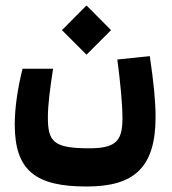

<svg xmlns="http://www.w3.org/2000/svg" viewBox="-20 -492 626 699"><path d="M295.4 187C465.8 187 546.4 120.6 546.4 -66.4C546.4 -120.1 540 -189 525.4 -287.6L407.2 -275.4C418.5 -187.5 425.8 -113.3 425.8 -61.5C425.8 17.6 405.3 47.9 305.7 47.9C174.8 47.9 154.3 24.4 154.3 -65.4C154.3 -110.4 162.6 -173.8 173.3 -241.7H62C44.9 -172.4 33.7 -102.1 33.7 -38.6C33.7 130.9 111.8 187 295.4 187ZM294.9 -293 384.3 -382.3 294.9 -472.2 205.6 -382.3Z"/></svg>

Font: CaskaydiaCove Nerd Font
Style: Bold
Weight: 700
Designer: Aaron Bell
Foundry: Saja Typeworks
Version: Version 2111.1;Nerd Fonts 2.3.0